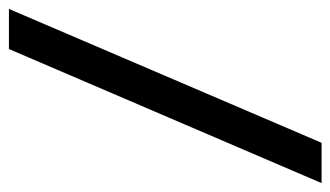

<svg xmlns="http://www.w3.org/2000/svg" viewBox="-175 -565 740 430"><g transform="rotate(90 195.0 -350.0)"><path d="M0 0 299.8 -700.2H390.1L89.8 0Z"/></g></svg>

Font: 
Style: .
Weight: 400
Designer: Jovanny Lemonad
Foundry: Jovanny Lemonad
Version: Version 1.002